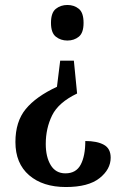

<svg xmlns="http://www.w3.org/2000/svg" viewBox="-20 -560 497 772"><path d="M290 -184Q215 -148 189.5 -96Q164 -44 164 19Q164 71 184 104Q204 137 243 137Q286 137 304.5 102Q323 67 323 7Q370 7 397.5 22Q425 37 425 74Q425 121 380 156.5Q335 192 245 192Q152 192 97 144.5Q42 97 42 11Q42 -71 83.5 -121.5Q125 -172 209 -211L222 -316H277ZM251 -540Q278 -540 297 -524.5Q316 -509 316 -468Q316 -428 297 -412.5Q278 -397 251 -397Q224 -397 204.5 -412.5Q185 -428 185 -468Q185 -509 204.5 -524.5Q224 -540 251 -540Z"/></svg>

Font: Noto Serif Lao Condensed SemiBold
Style: Regular
Weight: 600
Width: 3
Designer: Monotype Design Team
Foundry: Monotype Imaging Inc.
Version: Version 2.003; ttfautohint (v1.8.4.7-5d5b)